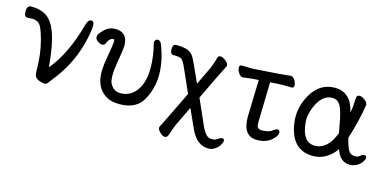

<svg xmlns="http://www.w3.org/2000/svg" viewBox="-84 -861 2776 1383"><g transform="rotate(15 1304.5 -169.5)"><path d="M250 21Q237 21 215 14Q177 3 172 -31Q170 -51 169.5 -87Q169 -123 163.5 -171.5Q158 -220 144 -274Q130 -328 116 -359Q102 -390 83.5 -399Q65 -408 48 -408Q29 -408 7 -406Q-17 -406 -17 -447Q-17 -491 14 -491Q108 -491 154 -440Q220 -374 244 -160L250 -101Q360 -231 423 -461Q435 -506 458 -506Q480 -506 480 -473Q480 -420 452 -319Q407 -160 298 -25Q280 -3 272 9Q264 21 250 21Z M808 24Q747 24 709 1Q625 -50 625 -167Q625 -217 639 -291Q655 -381 655 -403Q655 -418 647 -418Q619 -418 598 -369Q593 -358 577 -358Q563 -358 544 -370.5Q525 -383 525 -404Q525 -414 530 -422Q556 -458 581.5 -475Q607 -492 645 -492Q682 -492 706 -472Q735 -446 735 -393Q735 -363 716 -254Q707 -201 707 -166Q707 -152 710 -127.5Q713 -103 735 -78.5Q757 -54 795 -54Q873 -54 919 -123Q959 -183 959 -287Q959 -372 934 -468Q934 -481 940.5 -488.5Q947 -496 957 -496Q975 -496 985 -474Q1031 -359 1031 -253Q1031 -152 982.5 -64Q934 24 808 24Z M1511 167Q1423 167 1375 61L1310 -82L1241 61Q1233 78 1208 150Q1201 167 1184 167Q1169 167 1149 147.5Q1129 128 1129 115Q1129 105 1140 87Q1148 74 1268 -175L1183 -366Q1170 -393 1160 -403Q1150 -413 1135 -415.5Q1120 -418 1094.5 -418Q1069 -418 1069 -456Q1069 -494 1097 -494Q1172 -494 1204 -469Q1221 -455 1232.5 -433.5Q1244 -412 1311 -263L1375 -396Q1393 -438 1405 -484Q1408 -497 1426 -497Q1440 -497 1463 -479.5Q1486 -462 1486 -445Q1486 -439 1472 -414Q1458 -389 1354 -171L1441 26Q1460 64 1476.5 79.5Q1493 95 1515 95Q1544 95 1555 84Q1577 69 1589 69Q1603 69 1605 85Q1605 94 1594.5 113.5Q1584 133 1561 150Q1538 167 1511 167Z M1833 17Q1726 17 1726 -127L1734 -404Q1683 -401 1656 -397Q1629 -393 1617 -392Q1600 -392 1586 -413.5Q1572 -435 1572 -454Q1572 -473 1589 -473L1666 -471Q1866 -483 1950 -493Q1967 -493 1980 -471.5Q1993 -450 1993 -433Q1993 -413 1976 -413L1911 -414Q1889 -414 1817 -409L1810 -118L1811 -86Q1814 -62 1843 -59Q1904 -59 1927 -81Q1945 -95 1957 -95Q1975 -95 1975 -74Q1975 -58 1957 -36Q1912 17 1833 17Z M2245 -51Q2341 -51 2391 -184L2381 -236Q2365 -333 2344 -375Q2323 -417 2280 -417Q2215 -417 2173 -340Q2138 -275 2138 -212Q2138 -199 2140 -186Q2155 -51 2245 -51ZM2253 24Q2084 24 2060 -183Q2058 -198 2058 -213Q2058 -303 2104 -383Q2166 -492 2280 -492Q2401 -492 2432 -348Q2441 -391 2443 -458Q2444 -482 2466 -482Q2483 -482 2504.5 -466Q2526 -450 2528 -432Q2521 -380 2502.5 -303Q2484 -226 2465 -170Q2485 -78 2513 -61Q2528 -53 2551 -53Q2567 -53 2581.5 -66Q2596 -79 2609 -79Q2626 -79 2626 -61Q2626 -49 2613.5 -31Q2601 -13 2578 1.5Q2555 16 2522 16Q2451 16 2421 -73Q2395 -31 2349.5 -3.5Q2304 24 2253 24Z"/></g></svg>

Font: LXGW WenKai Lite Medium
Style: Regular
Weight: 500
Designer: LXGW / Fontworks Inc.
Foundry: LXGW / Fontworks Inc.
Version: Version 1.511; March 25, 2025